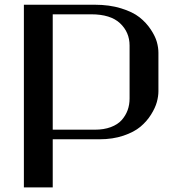

<svg xmlns="http://www.w3.org/2000/svg" viewBox="-20 -812 790 832"><path d="M208.5 -750V-250H390.6Q430.2 -250 460.2 -261.2Q490.2 -272.5 507.3 -291.7Q524.4 -311 533 -334.5Q541.5 -357.9 541.5 -385.3V-614.7Q541.5 -672.4 500.2 -711.2Q459 -750 375 -750ZM83.5 -791.5H390.6Q454.1 -791.5 504.6 -775.9Q555.2 -760.3 584.5 -737.1Q613.8 -713.9 633.3 -684.3Q652.8 -654.8 659.7 -630.1Q666.5 -605.5 666.5 -583.5V-416.5Q666.5 -395 659.7 -369.9Q652.8 -344.7 634.5 -315.4Q616.2 -286.1 588.6 -262.9Q561 -239.7 514.9 -224.1Q468.8 -208.5 411.6 -208.5H208.5V0H83.5Z"/></svg>

Font: Resagnicto
Style: Bold
Weight: 700
Version: Version 0.9991